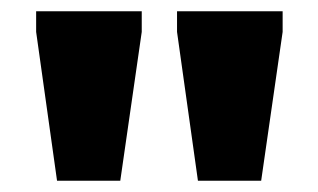

<svg xmlns="http://www.w3.org/2000/svg" viewBox="-20 -718 564 340"><path d="M81 -398 44 -661.5V-698H231V-661.5L193 -398ZM330.5 -398 293.5 -661.5V-698H480.5V-661.5L442.5 -398Z"/></svg>

Font: Newsreader 9pt ExtraBold
Style: Regular
Weight: 800
Designer: Hugues Gentile
Foundry: Production Type
Version: Version 1.003